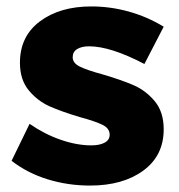

<svg xmlns="http://www.w3.org/2000/svg" viewBox="-20 -569 557 597"><path d="M257 -425Q234 -425 220 -416.5Q206 -408 206 -391Q206 -373 228 -362Q250 -351 298 -338Q356 -321 394.5 -304.5Q433 -288 461 -254.5Q489 -221 489 -167Q489 -85 425.5 -38.5Q362 8 260 8Q191 8 128 -11.5Q65 -31 16 -69L72 -184Q118 -152 168.5 -134.5Q219 -117 264 -117Q290 -117 305.5 -125.5Q321 -134 321 -150Q321 -170 298.5 -181Q276 -192 228 -205Q171 -222 134 -238.5Q97 -255 69.5 -288Q42 -321 42 -374Q42 -456 104 -502.5Q166 -549 264 -549Q323 -549 380.5 -533Q438 -517 489 -486L429 -370Q324 -425 257 -425Z"/></svg>

Font: Montserrat arm2
Style: Bold
Weight: 700
Designer: Julieta Ulanovsky
Foundry: Julieta Ulanovsky
Version: Version 6.000